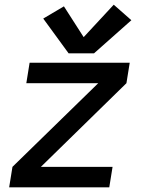

<svg xmlns="http://www.w3.org/2000/svg" viewBox="-20 -797 616 817"><path d="M19 0H445L459 -87H154L518 -443L532 -530H106L92 -443H398L33 -87ZM272 -570H380L539 -711L464 -777L336 -639L252 -770L164 -718Z"/></svg>

Font: Iosevka Sparkle Medium Oblique
Style: Regular
Weight: 500
Italic angle: -9°
Designer: Belleve Invis
Foundry: Belleve Invis
Version: Version 4.5.0; ttfautohint (v1.8.3)